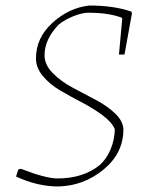

<svg xmlns="http://www.w3.org/2000/svg" viewBox="-20 -667 534 694"><path d="M190 7Q115 7 38 -29L46 -54L55 -57Q145 -22 188 -22Q280 -22 340 -70Q364 -91 379 -125.5Q394 -160 395 -200Q384 -226 350 -251Q316 -276 276.5 -296.5Q237 -317 198.5 -339.5Q160 -362 135 -392Q110 -422 110 -456Q110 -530 169 -584Q229 -639 303 -647Q392 -647 455 -625L457 -619L430 -470H410L422 -602Q376 -621 299 -621Q277 -621 245.5 -608.5Q214 -596 192 -578Q141 -525 141 -467Q141 -433 170.5 -403Q200 -373 242 -350.5Q284 -328 326 -306Q368 -284 397 -256Q426 -228 426 -197Q425 -112 353.5 -53.5Q282 5 190 7Z"/></svg>

Font: Albura ExtraLight
Style: Italic
Weight: 156
Italic angle: -7°
Designer: Mercedes Jáuregui
Foundry: Omnibus-Type Team
Version: Version 1.000